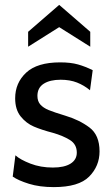

<svg xmlns="http://www.w3.org/2000/svg" viewBox="-20 -755 454 785"><path d="M32 -33 43 -120Q63 -102 104.5 -86Q146 -70 196 -70Q243 -70 268.5 -86Q294 -102 294 -131Q294 -165 266 -182.5Q238 -200 196 -212Q150 -224 118.5 -237.5Q87 -251 64.5 -279Q42 -307 42 -353Q42 -416 87 -458Q132 -500 226 -500Q269 -500 299 -491.5Q329 -483 359 -468L348 -386Q324 -406 295 -417.5Q266 -429 228 -429Q184 -429 158.5 -412.5Q133 -396 133 -363Q133 -341 145 -327.5Q157 -314 179 -305Q201 -296 247 -282Q304 -265 345.5 -234Q387 -203 387 -136Q387 -76 344.5 -33Q302 10 200 10Q142 10 98.5 -3.5Q55 -17 32 -33ZM95 -625 222 -735 349 -625V-564L222 -644L95 -564Z"/></svg>

Font: Cabin
Style: Regular
Weight: 400
Designer: Pablo Impallari
Foundry: Pablo Impallari. http://www.impallari.com Igino Marini. http://www.ikern.com
Version: Version 2.200